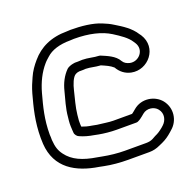

<svg xmlns="http://www.w3.org/2000/svg" viewBox="-129 -825 997 996"><g transform="rotate(-20 369.5 -327.0)"><path d="M366 -528C358 -528 349 -527 342 -527H329H325L313 -525C302 -523 286 -517 279 -510C252 -483 234 -448 224 -407C214 -367 199 -322 195 -273C194 -260 192 -251 192 -240V-225C192 -210 194 -197 194 -190C194 -177 206 -164 216 -161C238 -151 264 -144 289 -140L314 -135C341 -130 377 -126 410 -126H519C523 -126 527 -127 530 -129C541 -134 548 -140 557 -147L569 -157C594 -178 633 -172 651 -149C674 -121 664 -85 642 -65L632 -56C613 -41 606 -36 586 -27L568 -17C556 -11 544 -9 530 -9H413C374 -9 329 -14 294 -21L267 -26C190 -38 137 -61 104 -106C86 -130 79 -152 76 -191C76 -201 76 -212 75 -221C75 -305 92 -368 111 -438C126 -492 149 -539 182 -577C193 -590 201 -595 209 -603C237 -629 282 -644 342 -644C348 -644 358 -645 363 -645C446 -645 512 -629 560 -599C596 -576 631 -553 649 -524L655 -515C685 -468 640 -418 593 -428C576 -432 564 -439 556 -452C537 -487 493 -503 463 -516C460 -517 456 -518 453 -518C430 -518 397 -528 366 -528ZM342 -694C253 -694 189 -662 144 -609C124 -586 106 -561 93 -531C82 -507 72 -484 63 -452C44 -382 25 -311 25 -220C25 -209 26 -199 26 -190V-188C35 -51 137 5 259 24L284 29C323 37 370 41 413 41H530C551 41 571 36 590 27L608 19C630 9 647 -3 665 -19L675 -28C718 -64 729 -131 690 -180C655 -223 585 -235 537 -195L525 -185C518 -179 517 -179 513 -176H410C384 -176 354 -182 323 -185L297 -190C276 -193 259 -198 243 -204C242 -211 242 -219 242 -225V-238C243 -246 244 -257 245 -269C249 -309 262 -353 272 -395C278 -421 292 -462 311 -471C317 -474 322 -476 331 -477H342C350 -477 358 -477 367 -478C397 -477 413 -470 447 -468C472 -457 492 -449 510 -433C526 -405 550 -386 582 -379C671 -360 753 -456 697 -543L691 -551C665 -593 622 -619 586 -641C566 -654 547 -662 530 -669C483 -689 419 -695 362 -695C355 -695 348 -694 342 -694Z"/></g></svg>

Font: Blanket
Style: BlkOutline
Weight: 900
Foundry: Cannot Into Space Fonts
Version: Version 0.9